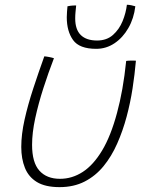

<svg xmlns="http://www.w3.org/2000/svg" viewBox="-20 -767 629 808"><path d="M511 -510.5Q513.5 -511 519 -511.5Q524.5 -512 530.5 -512Q536 -512 543 -512Q550 -512 552 -511.5Q547 -454.5 537.8 -394.5Q528.5 -334.5 513 -276.5Q497 -216.5 473.2 -162.8Q449.5 -109 415.8 -67.8Q382 -26.5 336.2 -3Q290.5 20.5 230.5 20.5Q170.5 20.5 135.2 -1Q100 -22.5 84.8 -60.8Q69.5 -99 69.5 -148.5Q69.5 -201.5 83.5 -264Q97.5 -326.5 119.8 -394.2Q142 -462 166.5 -530Q171 -529.5 176.5 -528.8Q182 -528 187 -527Q192.5 -526 197.2 -524.8Q202 -523.5 207 -522Q183.5 -461 162.5 -395.8Q141.5 -330.5 128.2 -269.2Q115 -208 115 -157.5Q115 -83 145.8 -48.8Q176.5 -14.5 232.5 -14.5Q283.5 -14.5 328.2 -43.5Q373 -72.5 409.8 -133.8Q446.5 -195 472.5 -292Q485 -338 494.8 -392.5Q504.5 -447 511 -510.5ZM549.5 -740.5Q543.5 -689.5 520.2 -649Q497 -608.5 462 -585Q427 -561.5 385 -561.5Q314 -561.5 287.5 -598.5Q261 -635.5 261 -694.5Q261 -705 262 -717.2Q263 -729.5 264 -740.5Q271 -742 276.8 -742.8Q282.5 -743.5 288.2 -743.8Q294 -744 300.5 -744Q299 -730 297.8 -716.2Q296.5 -702.5 296.5 -689.5Q296.5 -642.5 320 -619.5Q343.5 -596.5 388.5 -596.5Q429 -596.5 455.2 -619.8Q481.5 -643 495.8 -677.8Q510 -712.5 514 -747Q522.5 -747 532.8 -744.8Q543 -742.5 549.5 -740.5Z"/></svg>

Font: Grandstander Thin
Style: Italic
Weight: 100
Italic angle: -15°
Designer: Tyler Finck
Foundry: Etcetera Type Co
Version: Version 1.200